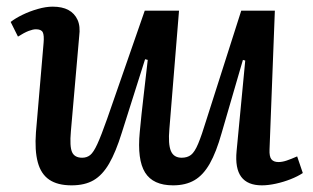

<svg xmlns="http://www.w3.org/2000/svg" viewBox="-20 -543 942 577"><path d="M12 -477Q26 -488 47.5 -498.5Q69 -509 93.5 -516Q118 -523 138 -523Q167 -523 185.5 -513Q204 -503 213 -483.5Q222 -464 218 -434L193 -148Q189 -103 196.5 -86Q204 -69 227 -69Q241 -69 251 -77Q261 -85 272.5 -110Q284 -135 302 -186L415 -511H518L489 -155Q485 -110 493.5 -89.5Q502 -69 526 -69Q543 -69 554 -77.5Q565 -86 575.5 -111Q586 -136 600 -182L705 -511H806L790 -94Q789 -73 795.5 -64.5Q802 -56 817 -56Q828 -56 841.5 -60.5Q855 -65 873 -73L890 -23Q875 -13 853.5 -4.5Q832 4 809 9Q786 14 767 14Q724 14 705 -11.5Q686 -37 691 -89L717 -361L710 -363L646 -143Q630 -86 610.5 -51.5Q591 -17 564.5 -1.5Q538 14 500 14Q440 14 416 -24.5Q392 -63 400 -146Q405 -200 411.5 -254.5Q418 -309 424 -363L416 -365L346 -144Q328 -86 308 -51.5Q288 -17 261.5 -1.5Q235 14 195 14Q153 14 128 -3Q103 -20 93.5 -55.5Q84 -91 88 -145L111 -414Q113 -437 108.5 -446Q104 -455 88 -455Q79 -455 66 -450Q53 -445 34 -433Z"/></svg>

Font: Literata 18pt Medium
Style: Italic
Weight: 500
Italic angle: -2°
Designer: Latin by Veronika Burian and Jose Scaglione. Greek by Irene Vlachou. Cyrillic by Vera Evstafieva
Foundry: TypeTogether
Version: Version 3.103;gftools[0.9.29]